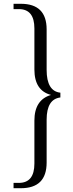

<svg xmlns="http://www.w3.org/2000/svg" viewBox="-20 -783 379 1003"><path d="M295.4 -273.9Q223.6 -265.1 223.6 -157.7V66.4Q223.6 200.2 88.9 200.2H50.8V172.4H78.6Q159.7 172.4 159.7 71.3V-152.8Q159.7 -261.7 246.6 -287.1Q159.7 -309.6 159.7 -419.9V-634.3Q159.7 -735.4 78.6 -735.4H50.8V-763.2H88.9Q223.6 -763.2 223.6 -629.4V-418Q223.6 -306.6 295.4 -298.8Z"/></svg>

Font: I.MingCP
Style: Regular
Weight: 400
Designer: I.Font Project
Version: Version 8.000; Sep 06, 2022